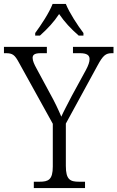

<svg xmlns="http://www.w3.org/2000/svg" viewBox="-27 -951 594 971"><path d="M151 -784V-771H175C214 -806 245 -839 272 -880C300 -839 331 -806 371 -771H395V-784C366 -822 324 -886 306 -931H239C222 -886 179 -822 151 -784ZM144 0H403V-32H373C328 -32 306 -42 306 -112V-326L467 -621C494 -671 508 -682 539 -682H547V-714H342V-682H377C412 -682 426 -672 426 -652C426 -638 420 -620 407 -596L335 -464C313 -421 294 -386 283 -361C268 -397 249 -437 226 -478L157 -606C147 -624 138 -643 138 -658C138 -671 144 -682 178 -682H210V-714H-7V-682H3C37 -682 48 -673 69 -634L240 -325V-109C240 -42 218 -32 173 -32H144Z"/></svg>

Font: Noto Serif Devanagari SemiCondensed Light
Style: Regular
Weight: 300
Width: 4
Designer: Universal Thirst, Indian Type Foundry and the Monotype Design Team
Foundry: Monotype Imaging Inc.
Version: Version 2.004